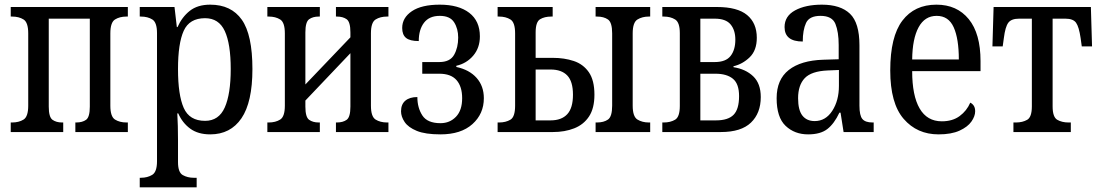

<svg xmlns="http://www.w3.org/2000/svg" viewBox="-20 -566 4719 823"><path d="M26 0V-41H32Q61 -41 81 -53.5Q101 -66 101 -113V-423Q101 -470 81 -482.5Q61 -495 32 -495H26V-536H528V-495H522Q493 -495 473 -482.5Q453 -470 453 -423V-113Q453 -66 473 -53.5Q493 -41 522 -41H528V0H303V-41H307Q333 -41 349 -52.5Q365 -64 365 -109V-486H189V-109Q189 -64 205 -52.5Q221 -41 246 -41H251V0Z M579 237V196H584Q612 196 632.5 183.5Q653 171 653 125V-424Q653 -470 633 -482.5Q613 -495 584 -495H579V-536H728L738 -450H741Q760 -493 793.5 -519.5Q827 -546 881 -546Q971 -546 1016.5 -481.5Q1062 -417 1062 -270Q1062 -128 1015 -59Q968 10 881 10Q829 10 795.5 -14.5Q762 -39 744 -80H740Q743 -28 743 34V129Q743 173 763.5 184.5Q784 196 810 196H823V237ZM859 -48Q918 -48 943.5 -105.5Q969 -163 969 -270Q969 -378 943.5 -433Q918 -488 859 -488Q792 -488 767.5 -434Q743 -380 743 -270Q743 -159 767.5 -103.5Q792 -48 859 -48Z M1126 0V-41H1132Q1161 -41 1181 -53.5Q1201 -66 1201 -113V-423Q1201 -470 1181 -482.5Q1161 -495 1132 -495H1126V-536H1351V-495H1346Q1321 -495 1305 -483.5Q1289 -472 1289 -427V-204L1482 -406V-427Q1482 -472 1466 -483.5Q1450 -495 1424 -495H1420V-536H1645V-495H1639Q1610 -495 1590 -482.5Q1570 -470 1570 -423V-113Q1570 -66 1590 -53.5Q1610 -41 1639 -41H1645V0H1420V-41H1424Q1450 -41 1466 -52.5Q1482 -64 1482 -109V-338L1289 -135V-109Q1289 -64 1305 -52.5Q1321 -41 1346 -41H1351V0Z M1868 10Q1803 10 1766.5 -5Q1730 -20 1714.5 -43Q1699 -66 1699 -89Q1699 -119 1717.5 -134.5Q1736 -150 1769 -150Q1769 -104 1790.5 -71Q1812 -38 1868 -38Q1908 -38 1934.5 -65.5Q1961 -93 1961 -145Q1961 -195 1937 -222.5Q1913 -250 1863 -250H1790V-300H1863Q1909 -300 1926.5 -331Q1944 -362 1944 -405Q1944 -443 1926.5 -470.5Q1909 -498 1865 -498Q1820 -498 1797.5 -468.5Q1775 -439 1775 -390Q1737 -390 1720.5 -403.5Q1704 -417 1704 -446Q1704 -490 1745.5 -518Q1787 -546 1865 -546Q1946 -546 1991.5 -511Q2037 -476 2037 -410Q2037 -361 2008.5 -327.5Q1980 -294 1936 -284V-279Q1992 -267 2023 -232Q2054 -197 2054 -145Q2054 -78 2005 -34Q1956 10 1868 10Z M2533 0V-41H2539Q2568 -41 2586 -53.5Q2604 -66 2604 -113V-423Q2604 -470 2586 -482.5Q2568 -495 2539 -495H2533V-536H2767V-495H2761Q2733 -495 2712.5 -482.5Q2692 -470 2692 -423V-113Q2692 -66 2712.5 -53.5Q2733 -41 2761 -41H2767V0ZM2113 0V-41H2119Q2148 -41 2168 -53Q2188 -65 2188 -113V-423Q2188 -470 2168 -482.5Q2148 -495 2119 -495H2113V-536H2349V-495H2343Q2314 -495 2295 -483.5Q2276 -472 2276 -427V-318H2350Q2399 -318 2439.5 -304.5Q2480 -291 2504 -256.5Q2528 -222 2528 -160Q2528 -102 2505 -67Q2482 -32 2441.5 -16Q2401 0 2350 0ZM2276 -50H2340Q2387 -50 2411.5 -76.5Q2436 -103 2436 -160Q2436 -217 2411.5 -242.5Q2387 -268 2340 -268H2276Z M2819 0V-41H2825Q2854 -41 2874 -53Q2894 -65 2894 -112V-424Q2894 -470 2874 -482.5Q2854 -495 2825 -495H2819V-536H3053Q3141 -536 3182.5 -501.5Q3224 -467 3224 -404Q3224 -350 3193.5 -320.5Q3163 -291 3124 -282V-278Q3176 -270 3208.5 -239Q3241 -208 3241 -150Q3241 -81 3199 -40.5Q3157 0 3070 0ZM2982 -300H3044Q3091 -300 3111.5 -326Q3132 -352 3132 -396Q3132 -437 3111.5 -461.5Q3091 -486 3044 -486H2982ZM2982 -50H3049Q3101 -50 3124.5 -74Q3148 -98 3148 -154Q3148 -207 3121.5 -228.5Q3095 -250 3047 -250H2982Z M3444 10Q3386 10 3347.5 -26.5Q3309 -63 3309 -145Q3309 -225 3361 -266Q3413 -307 3509 -310L3575 -312V-373Q3575 -429 3561 -463.5Q3547 -498 3497 -498Q3449 -498 3435 -467.5Q3421 -437 3421 -388Q3343 -388 3343 -450Q3343 -497 3388 -521.5Q3433 -546 3503 -546Q3583 -546 3623.5 -507Q3664 -468 3664 -372V-113Q3664 -71 3676.5 -56Q3689 -41 3720 -41H3725V0H3596L3583 -83H3578Q3556 -36 3526.5 -13Q3497 10 3444 10ZM3472 -47Q3519 -47 3547.5 -91Q3576 -135 3576 -198V-266L3528 -264Q3458 -261 3429.5 -231Q3401 -201 3401 -145Q3401 -94 3419.5 -70.5Q3438 -47 3472 -47Z M4003 10Q3911 10 3853.5 -56.5Q3796 -123 3796 -264Q3796 -409 3848 -477.5Q3900 -546 3994 -546Q4082 -546 4132.5 -484Q4183 -422 4183 -304V-261H3890Q3890 -156 3922 -101Q3954 -46 4017 -46Q4063 -46 4093.5 -68.5Q4124 -91 4139 -126Q4149 -121 4154.5 -112Q4160 -103 4160 -89Q4160 -68 4144 -45Q4128 -22 4093 -6Q4058 10 4003 10ZM4090 -311Q4090 -400 4068 -449Q4046 -498 3995 -498Q3944 -498 3917.5 -449Q3891 -400 3890 -311Z M4324 0V-41H4335Q4363 -41 4383 -52.5Q4403 -64 4403 -110V-486H4348Q4315 -486 4302 -468.5Q4289 -451 4283 -403L4278 -367H4234L4239 -536H4656L4661 -367H4617L4612 -403Q4605 -451 4592.5 -468.5Q4580 -486 4547 -486H4492V-110Q4492 -64 4512 -52.5Q4532 -41 4560 -41H4570V0Z"/></svg>

Font: Noto Serif Condensed
Style: Regular
Weight: 400
Width: 3
Designer: Monotype Design Team
Foundry: Monotype Imaging Inc.
Version: Version 2.013; ttfautohint (v1.8.4.7-5d5b)